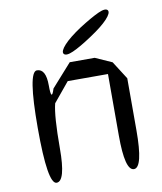

<svg xmlns="http://www.w3.org/2000/svg" viewBox="-81 -776 711 841"><g transform="rotate(-10 275.0 -355.0)"><path d="M362 -510 436 -477 487 -397V-166Q487 0 447 0Q407 0 407 -156V-430H228L157 -344Q143 -290 143 -146Q143 0 103 0Q63 0 63 -250Q63 -500 103 -500Q143 -500 143 -426Q143 -351 161 -409L251 -510ZM325 -652Q380 -687 413 -702Q446 -717 455 -705Q463 -693 438 -666Q413 -639 360 -604Q306 -568 273 -553.5Q240 -539 231 -551Q223 -563 247.5 -590Q272 -617 325 -652Z"/></g></svg>

Font: Syne Mono
Style: Regular
Weight: 400
Monospace: yes
Designer: Lucas Descroix
Foundry: Bonjour Monde
Version: Version 2.000; ttfautohint (v1.8.3)